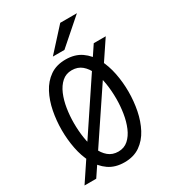

<svg xmlns="http://www.w3.org/2000/svg" viewBox="-220 -1041 1055 1172"><g transform="rotate(-30 308.0 -455.0)"><path d="M107 12H24.5L507.5 -712H592ZM308 12Q243 12 198 -19.2Q153 -50.5 125.5 -102.8Q98 -155 85.5 -219.2Q73 -283.5 73 -350Q73 -416.5 85.5 -480.8Q98 -545 125.5 -597.2Q153 -649.5 198 -680.8Q243 -712 308 -712Q373 -712 418 -680.8Q463 -649.5 490.5 -597.2Q518 -545 530.8 -480.8Q543.5 -416.5 543.5 -350Q543.5 -283.5 530.8 -219.2Q518 -155 490.5 -102.8Q463 -50.5 418 -19.2Q373 12 308 12ZM308 -63.5Q349 -63.5 377.5 -88.8Q406 -114 423.8 -156Q441.5 -198 449.5 -248.8Q457.5 -299.5 457.5 -350Q457.5 -405.5 449.5 -456.8Q441.5 -508 424 -548.5Q406.5 -589 378 -612.8Q349.5 -636.5 308 -636.5Q267 -636.5 238.5 -611.2Q210 -586 192.2 -544.2Q174.5 -502.5 166.5 -451.8Q158.5 -401 158.5 -350Q158.5 -295 166.5 -243.8Q174.5 -192.5 192.2 -151.8Q210 -111 238.5 -87.2Q267 -63.5 308 -63.5ZM250.5 -766 392.5 -922H510L332 -766Z"/></g></svg>

Font: Overpass Mono
Style: Regular
Weight: 400
Designer: Delve Withrington, Dave Bailey
Foundry: Delve Fonts LLC
Version: Version 4.000